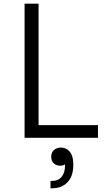

<svg xmlns="http://www.w3.org/2000/svg" viewBox="-20 -750 579 1045"><path d="M513.2 0H113.8V-730H189.9V-68.8H513.2ZM262.2 274.9H254.9V234.9H263.2Q296.9 234.9 315.4 212.4Q334 189.9 334 149.9V145Q322.3 151.9 308.1 151.9Q287.1 151.9 272.9 139.2Q258.8 126.5 258.8 103Q258.8 79.6 273.9 66.4Q289.1 53.2 311 53.2Q341.3 53.2 360.1 76.2Q378.9 99.1 378.9 143.1V147.9Q378.9 209 347.4 241.9Q315.9 274.9 262.2 274.9Z"/></svg>

Font: Sora Light
Style: Regular
Weight: 300
Designer: Jonathan Barnbrook, Julián Moncada
Foundry: Barnbrook Fonts
Version: Version 2.000